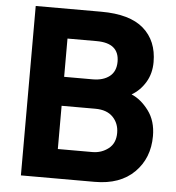

<svg xmlns="http://www.w3.org/2000/svg" viewBox="-55 -851 828 903"><g transform="rotate(5 359.0 -400.0)"><path d="M77.1 0V-799.8H386.7Q521.5 -799.8 586.9 -742.7Q652.3 -685.5 652.3 -585Q652.3 -531.2 627.4 -489.7Q602.5 -448.2 562.5 -424.8Q607.4 -406.2 643.6 -357.9Q679.7 -309.6 679.7 -238.3Q679.7 -133.8 612.3 -66.9Q544.9 0 425.8 0ZM239.3 -138.7H402.3Q445.3 -138.7 478 -164.1Q510.7 -189.5 510.7 -238.3Q510.7 -283.2 481.9 -313Q453.1 -342.8 398.4 -342.8H239.3ZM239.3 -479.5H374Q423.8 -479.5 453.6 -502.9Q483.4 -526.4 483.4 -572.3Q483.4 -660.2 377 -660.2H239.3Z"/></g></svg>

Font: Gothic A1 Black
Style: Regular
Weight: 900
Version: Version 2.50